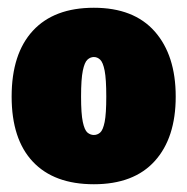

<svg xmlns="http://www.w3.org/2000/svg" viewBox="-20 -771 483 495"><path d="M222 -296Q119.5 -296 64.8 -354Q10 -412 10 -522Q10 -632.5 64.8 -691.8Q119.5 -751 222 -751Q325 -751 379 -689.8Q433 -628.5 433 -522Q433 -415.5 379 -355.8Q325 -296 222 -296ZM222 -423Q231 -423 238.2 -429.2Q245.5 -435.5 249.8 -456.5Q254 -477.5 254 -522Q254 -567 249.8 -588.8Q245.5 -610.5 238.2 -617.2Q231 -624 222 -624Q213 -624 205.5 -617.2Q198 -610.5 193.5 -588.8Q189 -567 189 -522Q189 -477.5 193.5 -456.5Q198 -435.5 205.5 -429.2Q213 -423 222 -423Z"/></svg>

Font: Encode Sans Condensed Condensed Black
Style: Regular
Weight: 900
Width: 3
Designer: Multiple Designers
Foundry: Impallari Type
Version: Version 3.000; ttfautohint (v1.8.3) -l 8 -r 50 -G 200 -x 14 